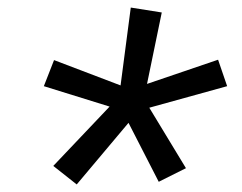

<svg xmlns="http://www.w3.org/2000/svg" viewBox="-20 -769 640 508"><path d="M183 -281 121 -330 270 -487 96 -541 123 -610 299 -543 326 -749 408 -736 369 -547 557 -611 581 -541 375 -484 472 -324 400 -288 320 -444Z"/></svg>

Font: Iosevka Extended
Style: Italic
Weight: 400
Width: 7
Italic angle: -9°
Monospace: yes
Designer: Belleve Invis
Foundry: Belleve Invis
Version: Version 32.5.0; ttfautohint (v1.8.4)